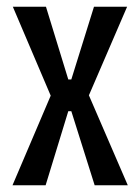

<svg xmlns="http://www.w3.org/2000/svg" viewBox="-20 -548 415 568"><path d="M17 0 130 -265 18 -528H116L182 -313H191L258 -528H356L243 -266L358 0H260L191 -219H182L115 0Z"/></svg>

Font: Bricolage Grotesque 36pt Condensed
Style: Regular
Weight: 400
Width: 3
Designer: Mathieu Triay
Foundry: Atelier Triay
Version: Version 1.001;gftools[0.9.33.dev8+g029e19f]